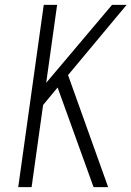

<svg xmlns="http://www.w3.org/2000/svg" viewBox="-20 -770 541 790"><path d="M365 0 217 -410 145 -323 158 -415 441 -750H501L260 -461L425 0ZM55 0 160 -750H215L110 0Z"/></svg>

Font: Mohave Light
Style: Italic
Weight: 300
Italic angle: -8°
Designer: Gumpita Rahayu
Foundry: Tokotype
Version: Version 2.003